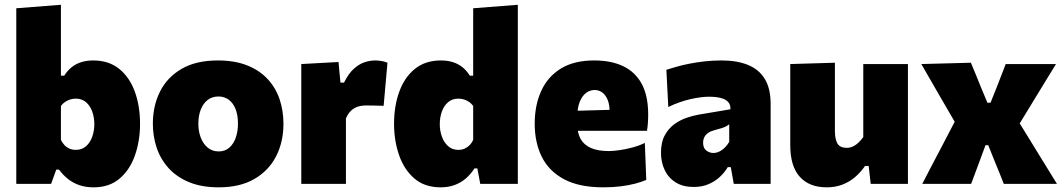

<svg xmlns="http://www.w3.org/2000/svg" viewBox="-20 -768 4444 802"><path d="M371 14.5Q338 14.5 311.8 5.5Q285.5 -3.5 264.5 -20Q243.5 -36.5 226.5 -59.5H215L193.5 0H48Q48 -53 48 -102.5Q48 -152 48 -214.5V-493Q48 -553.5 48 -613.2Q48 -673 48 -733.5L234.5 -748Q234.5 -689.5 234.5 -626.5Q234.5 -563.5 234.5 -493V-452H248.5Q261.5 -473 279.2 -487.2Q297 -501.5 319.8 -508.5Q342.5 -515.5 369.5 -515.5Q434.5 -515.5 478 -480.2Q521.5 -445 543.2 -385Q565 -325 565 -250.5Q565 -181 544.2 -120.5Q523.5 -60 480.5 -22.8Q437.5 14.5 371 14.5ZM296.5 -142Q322.5 -142 339.8 -157.5Q357 -173 365.5 -197.5Q374 -222 374 -249Q374 -278 365.2 -302.2Q356.5 -326.5 339.2 -341.2Q322 -356 296 -356Q284 -356 272.5 -352.2Q261 -348.5 251.2 -341.8Q241.5 -335 234.5 -325.5V-183.5Q240.5 -171.5 249 -162.2Q257.5 -153 269.5 -147.5Q281.5 -142 296.5 -142Z M894 14.5Q822 14.5 770 -7Q718 -28.5 684.2 -65.8Q650.5 -103 634.5 -150.8Q618.5 -198.5 618.5 -251Q618.5 -326 648.5 -385.8Q678.5 -445.5 738.8 -480.5Q799 -515.5 890 -515.5Q960 -515.5 1011.5 -495.2Q1063 -475 1097 -438.8Q1131 -402.5 1147.5 -354.5Q1164 -306.5 1164 -251Q1164 -175 1133.2 -115Q1102.5 -55 1042.2 -20.2Q982 14.5 894 14.5ZM893.5 -135.5Q920.5 -135.5 938.5 -151.8Q956.5 -168 965.2 -194.2Q974 -220.5 974 -251Q974 -288 963.5 -313.5Q953 -339 934.8 -352Q916.5 -365 892.5 -365Q865.5 -365 846.8 -350Q828 -335 818.2 -309.2Q808.5 -283.5 808.5 -251Q808.5 -220.5 818.2 -194.2Q828 -168 847 -151.8Q866 -135.5 893.5 -135.5Z M1238.5 0Q1238.5 -53 1238.5 -102.5Q1238.5 -152 1238.5 -214.5V-264.5Q1238.5 -323 1238.5 -381.2Q1238.5 -439.5 1238.5 -500.5L1394 -509L1402 -423H1417Q1436 -461 1458 -480.8Q1480 -500.5 1502.8 -508Q1525.5 -515.5 1547.5 -515.5Q1557 -515.5 1571.5 -513.5Q1586 -511.5 1598.5 -506L1582.5 -326Q1561.5 -326.5 1544.8 -327Q1528 -327.5 1510.5 -327.5Q1496.5 -327.5 1483.8 -325Q1471 -322.5 1460.2 -316.2Q1449.5 -310 1440.5 -299.5Q1431.5 -289 1425 -273.5V-204Q1425 -149.5 1425 -101.2Q1425 -53 1425 0Z M1820.5 14.5Q1753.5 14.5 1710.5 -22.8Q1667.5 -60 1646.8 -120.5Q1626 -181 1626 -250.5Q1626 -325 1647.8 -385Q1669.5 -445 1713 -480.2Q1756.5 -515.5 1821.5 -515.5Q1849 -515.5 1871.5 -508.5Q1894 -501.5 1911.8 -487.2Q1929.5 -473 1942.5 -452H1956.5V-493Q1956.5 -553.5 1956.5 -612.5Q1956.5 -671.5 1956.5 -733.5L2143 -748Q2143 -689.5 2143 -626.5Q2143 -563.5 2143 -493V-214.5Q2143 -152 2143 -102.5Q2143 -53 2143 0H1986L1974 -64.5H1962Q1945 -38.5 1924 -21Q1903 -3.5 1877.2 5.5Q1851.5 14.5 1820.5 14.5ZM1894.5 -142Q1909.5 -142 1921.5 -147.5Q1933.5 -153 1942.2 -162.2Q1951 -171.5 1956.5 -183.5V-325.5Q1949.5 -335 1940 -341.8Q1930.5 -348.5 1918.8 -352.2Q1907 -356 1895 -356Q1869 -356 1851.8 -341.2Q1834.5 -326.5 1825.8 -302.2Q1817 -278 1817 -249Q1817 -222 1825.8 -197.5Q1834.5 -173 1851.8 -157.5Q1869 -142 1894.5 -142Z M2500 14.5Q2399 14.5 2335.8 -19.5Q2272.5 -53.5 2243 -113.2Q2213.5 -173 2213.5 -251Q2213.5 -328.5 2240.8 -388.2Q2268 -448 2323 -481.8Q2378 -515.5 2462 -515.5Q2533.5 -515.5 2583.8 -491.2Q2634 -467 2660.8 -417.2Q2687.5 -367.5 2687.5 -289.5Q2687.5 -269 2686.2 -253Q2685 -237 2682.5 -221.5L2524.5 -276.5Q2525.5 -282.5 2526 -289.2Q2526.5 -296 2526.5 -301.5Q2526.5 -343.5 2509 -367.8Q2491.5 -392 2464 -392Q2443.5 -392 2427.2 -379.2Q2411 -366.5 2401.2 -341.8Q2391.5 -317 2391.5 -280V-248.5Q2391.5 -212.5 2405.2 -187.8Q2419 -163 2448 -150Q2477 -137 2523.5 -137Q2541.5 -137 2567.8 -140.8Q2594 -144.5 2622 -152Q2650 -159.5 2673.5 -171L2679.5 -16.5Q2660 -8 2633.5 -1Q2607 6 2573.5 10.2Q2540 14.5 2500 14.5ZM2284.5 -221.5V-302.5L2575 -310.5L2682.5 -292.5V-221.5Z M2877.5 13Q2833.5 13 2803 -5.8Q2772.5 -24.5 2756.8 -57Q2741 -89.5 2741 -130Q2741 -173.5 2756.5 -202.2Q2772 -231 2796.2 -248.8Q2820.5 -266.5 2847.5 -275.8Q2874.5 -285 2897.5 -289L3031 -311.5Q3032 -330 3022 -341.5Q3012 -353 2991.5 -358.5Q2971 -364 2941 -364Q2924 -364 2903.8 -361.2Q2883.5 -358.5 2861.2 -353.2Q2839 -348 2816.5 -340Q2794 -332 2771.5 -321L2763.5 -476.5Q2782.5 -482.5 2807 -489.5Q2831.5 -496.5 2861 -502.2Q2890.5 -508 2924 -511.8Q2957.5 -515.5 2994 -515.5Q3058.5 -515.5 3104.5 -496.8Q3150.5 -478 3174.8 -438Q3199 -398 3199 -334Q3199 -308.5 3199 -273Q3199 -237.5 3199 -211.5V-177.5Q3199 -137.5 3199 -93.2Q3199 -49 3199 0H3045L3032.5 -70H3020Q3007 -48 2987 -29.2Q2967 -10.5 2939.8 1.2Q2912.5 13 2877.5 13ZM2960 -129Q2972 -129 2984.2 -134.8Q2996.5 -140.5 3007.2 -151Q3018 -161.5 3026 -175.5V-249Q3021 -244.5 3014.2 -240.8Q3007.5 -237 2995.2 -233Q2983 -229 2962 -223.5Q2949.5 -220.5 2939.2 -213.8Q2929 -207 2923 -196.8Q2917 -186.5 2917 -171.5Q2917 -149 2930.5 -139Q2944 -129 2960 -129Z M3433 14.5Q3360.5 14.5 3320.8 -29.5Q3281 -73.5 3281 -161.5Q3281 -195.5 3281 -220.2Q3281 -245 3281 -272.5Q3281 -325 3281 -363Q3281 -401 3281 -433.2Q3281 -465.5 3281 -500.5L3467.5 -506Q3467.5 -453.5 3467.5 -402.2Q3467.5 -351 3467.5 -297V-220.5Q3467.5 -186 3478.2 -168.2Q3489 -150.5 3516.5 -150.5Q3531 -150.5 3543.5 -156.5Q3556 -162.5 3566.5 -172.8Q3577 -183 3586 -195.5V-297Q3586 -351 3586 -399.5Q3586 -448 3586 -500.5H3772.5Q3772.5 -448 3772.5 -396.5Q3772.5 -345 3772.5 -272.5V-214.5Q3772.5 -152 3772.5 -102.5Q3772.5 -53 3772.5 0H3617L3608.5 -75H3593.5Q3576 -49.5 3552.8 -29.2Q3529.5 -9 3499.8 2.8Q3470 14.5 3433 14.5Z M3832.5 0Q3850.5 -35.5 3864.2 -61.5Q3878 -87.5 3890.2 -111Q3902.5 -134.5 3916.5 -161L3978 -279L3978.5 -241L3915.5 -349.5Q3901 -374.5 3888 -397Q3875 -419.5 3860.8 -444.2Q3846.5 -469 3828.5 -500.5L4035.5 -506Q4047 -478.5 4057 -454.2Q4067 -430 4077.5 -403.5L4104.5 -339H4117.5L4143 -402.5Q4153 -429 4162 -451.5Q4171 -474 4181 -500.5H4391Q4371 -467.5 4356.2 -443.8Q4341.5 -420 4328.5 -398.5Q4315.5 -377 4299.5 -351L4233 -242L4223 -279.5L4297 -159Q4320 -121.5 4341.8 -86.2Q4363.5 -51 4395 0H4173Q4163 -25 4154.8 -45.8Q4146.5 -66.5 4136 -91.5L4108 -161.5H4096.5L4072 -95Q4062.5 -69 4054.5 -48Q4046.5 -27 4036.5 0Z"/></svg>

Font: Commissioner Thin ExtraBold
Style: Regular
Weight: 800
Version: Version 1.000